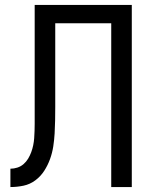

<svg xmlns="http://www.w3.org/2000/svg" viewBox="-20 -755 640 775"><path d="M22 0V-74Q36 -74 50 -78.5Q64 -83 75 -92.5Q86 -102 93.5 -114.5Q101 -127 106 -140.5Q111 -154 114 -168.5Q117 -183 118 -197.5Q119 -212 119.5 -226.5Q120 -241 120 -255V-735H512V0H429V-661H203V-323Q203 -296 202.5 -269.5Q202 -243 200.5 -216.5Q199 -190 195 -164Q191 -138 182 -113Q173 -88 158.5 -65.5Q144 -43 122.5 -27Q101 -11 75 -5.5Q49 0 22 0Z"/></svg>

Font: Nova
Style: Regular
Weight: 400
Monospace: yes
Designer: Belleve Invis
Foundry: Belleve Invis
Version: Version 24.1.4; ttfautohint (v1.8.4)